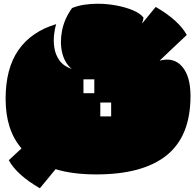

<svg xmlns="http://www.w3.org/2000/svg" viewBox="-20 -897 1044 1026"><path d="M193 109Q69 37 27 -41L95 -104Q10 -202 10 -369Q10 -531 78.5 -629.5Q147 -728 280 -768Q273 -746 269 -712Q265 -678 270.5 -641.5Q276 -605 297.5 -574.5Q319 -544 364 -528Q326 -559 312.5 -614Q299 -669 311.5 -733Q324 -797 365 -854Q394 -866 429 -871.5Q464 -877 501 -877Q553 -877 603 -867.5Q653 -858 691.5 -841.5Q730 -825 747 -803Q746 -796 744 -788Q742 -780 739 -771Q757 -793 775.5 -815.5Q794 -838 812 -860Q936 -788 978 -710Q942 -676 905.5 -642Q869 -608 833 -573Q909 -593 953.5 -541Q998 -489 998 -384Q998 -170 871 -67.5Q744 35 495 35Q368 35 277 7Q257 32 235.5 57.5Q214 83 193 109ZM426 -399H484V-473H426ZM516 -275H574V-349H516Z"/></svg>

Font: Oi
Style: Regular
Weight: 400
Designer: Kostas Bartsokas, Mohamad Dakak
Foundry: Foundry5
Version: Version 4.000